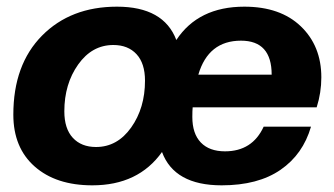

<svg xmlns="http://www.w3.org/2000/svg" viewBox="-20 -546 1003 576"><path d="M645 10Q503 10 466 -90Q395 10 257 10Q148 10 84 -46.5Q20 -103 20 -202Q20 -352 106 -439Q192 -526 331 -526Q471 -526 509 -426Q575 -526 713 -526Q821 -526 882.5 -467Q944 -408 944 -314Q944 -268 930 -224H558Q557 -214 557 -195Q557 -145 582.5 -118.5Q608 -92 655 -92Q737 -92 771 -166H913Q889 -83 821.5 -36.5Q754 10 645 10ZM268 -105Q332 -105 373.5 -163.5Q415 -222 415 -304Q415 -356 389.5 -383.5Q364 -411 320 -411Q256 -411 214.5 -352.5Q173 -294 173 -212Q173 -160 198.5 -132.5Q224 -105 268 -105ZM703 -424Q605 -424 575 -322H795Q795 -424 703 -424Z"/></svg>

Font: Creato Display ExtraBold
Style: Italic
Weight: 800
Italic angle: -10°
Version: Version 1.000